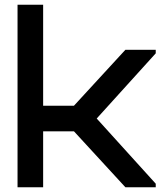

<svg xmlns="http://www.w3.org/2000/svg" viewBox="-20 -790 686 810"><path d="M509 -580H637V-565L388 -290L637 -15V0H509L292 -236H162V0H54V-770H162V-344H292Z"/></svg>

Font: Orbitron
Style: Regular
Weight: 500
Designer: Matt McInerney
Foundry: Matt McInerney
Version: 1.000